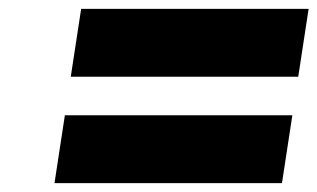

<svg xmlns="http://www.w3.org/2000/svg" viewBox="-20 -631 716 433"><path d="M126.3 -371 102.9 -218H615.9L639.3 -371ZM163 -611 139.6 -458H652.6L676 -611Z"/></svg>

Font: Sztylet
Style: BdObl
Weight: 700
Foundry: Cannot Into Space Fonts, PlusOne Fonts
Version: Version 0.12